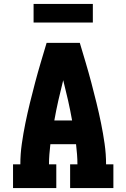

<svg xmlns="http://www.w3.org/2000/svg" viewBox="-20 -952 640 972"><path d="M46 0V-120H83Q83 -172 90.5 -224.5Q98 -277 108.5 -328.5Q119 -380 131.5 -431Q144 -482 157.5 -533Q171 -584 186 -634.5Q201 -685 216 -735H384Q399 -685 414 -634.5Q429 -584 442.5 -533Q456 -482 468.5 -431Q481 -380 491.5 -328.5Q502 -277 509.5 -224.5Q517 -172 517 -120H554V0H335V-120H372Q372 -145 370 -170.5Q368 -196 365 -222H235Q232 -196 230 -170.5Q228 -145 228 -120H265V0ZM345 -342Q336 -393 324.5 -444Q313 -495 300 -546Q287 -495 275.5 -444Q264 -393 255 -342ZM450 -838H150V-932H450Z"/></svg>

Font: Iosevka Curly Slab HvEx
Style: Regular
Weight: 900
Width: 7
Monospace: yes
Designer: Belleve Invis
Foundry: Belleve Invis
Version: Version 11.1.0; ttfautohint (v1.8.3)